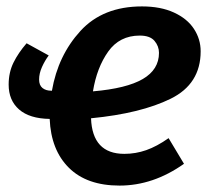

<svg xmlns="http://www.w3.org/2000/svg" viewBox="-20 -564 663 599"><path d="M264 -195Q268 -84 368 -84Q403 -84 436 -95.5Q469 -107 506 -133L554 -53Q458 15 353 15Q251 15 195 -40.5Q139 -96 135 -193Q72 -194 39.5 -222.5Q7 -251 7 -300Q7 -338 22 -368.5Q37 -399 63 -429L132 -391Q120 -375 111 -355Q102 -335 102 -316Q102 -298 112.5 -289.5Q123 -281 140 -281H142Q161 -391 231 -467.5Q301 -544 423 -544Q481 -544 522.5 -525Q564 -506 585 -474Q606 -442 606 -404Q606 -302 512.5 -256Q419 -210 264 -195ZM476 -399Q476 -420 462 -436.5Q448 -453 416 -453Q353 -453 317.5 -403Q282 -353 270 -279Q375 -288 425.5 -317.5Q476 -347 476 -399Z"/></svg>

Font: FiraGO Medium
Style: Italic
Weight: 500
Italic angle: -8°
Designer: bBox Type GmbH
Foundry: bBox Type GmbH
Version: Version 1.001